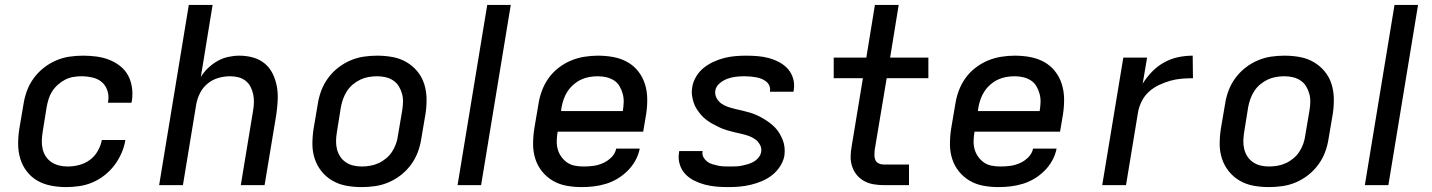

<svg xmlns="http://www.w3.org/2000/svg" viewBox="-20 -755 5840 783"><path d="M249 8Q218 8 187.5 2Q157 -4 132 -18.5Q107 -33 89 -56.5Q71 -80 62.5 -108.5Q54 -137 54 -168.5Q54 -200 59 -231L76 -331Q80 -358 90 -385Q100 -412 117.5 -436Q135 -460 158.5 -478.5Q182 -497 209 -508.5Q236 -520 263.5 -524Q291 -528 319 -528Q346 -528 373 -524.5Q400 -521 424.5 -511.5Q449 -502 469.5 -486Q490 -470 502 -448Q514 -426 518 -399Q522 -372 518 -345L516 -336H420L421 -341Q425 -364 418 -385.5Q411 -407 395 -420.5Q379 -434 356.5 -439Q334 -444 312 -444Q295 -444 278 -441Q261 -438 245.5 -430Q230 -422 216 -409.5Q202 -397 192.5 -382Q183 -367 178 -350.5Q173 -334 170 -317L154 -217Q151 -199 150.5 -181.5Q150 -164 154 -147Q158 -130 167.5 -116Q177 -102 191 -93Q205 -84 221.5 -80Q238 -76 256 -76Q279 -76 302.5 -82Q326 -88 346 -102.5Q366 -117 378.5 -139Q391 -161 395 -183V-184H491V-183Q487 -157 475.5 -130.5Q464 -104 446.5 -81Q429 -58 406 -40Q383 -22 357 -11Q331 0 303.5 4Q276 8 249 8Z M629 0 750 -735H847L799 -441Q811 -461 829 -478Q847 -495 867.5 -506.5Q888 -518 911 -523Q934 -528 956 -528Q985 -528 1012 -520.5Q1039 -513 1059.5 -496Q1080 -479 1092 -454.5Q1104 -430 1109 -402.5Q1114 -375 1112.5 -346.5Q1111 -318 1107 -289L1059 0H962L1012 -303Q1015 -320 1015.5 -337.5Q1016 -355 1012.5 -371Q1009 -387 1001.5 -401.5Q994 -416 981 -426Q968 -436 951.5 -440Q935 -444 918 -444Q894 -444 870 -437Q846 -430 826.5 -414Q807 -398 795.5 -375Q784 -352 780 -328L726 0Z M1455 8Q1423 8 1392.5 2.5Q1362 -3 1336 -18Q1310 -33 1291.5 -56Q1273 -79 1263.5 -107.5Q1254 -136 1254 -167.5Q1254 -199 1259 -231L1276 -331Q1280 -358 1290 -385Q1300 -412 1317.5 -436Q1335 -460 1358.5 -478.5Q1382 -497 1409 -508.5Q1436 -520 1463.5 -524Q1491 -528 1518 -528Q1550 -528 1580.5 -522.5Q1611 -517 1637 -502Q1663 -487 1682 -464Q1701 -441 1710 -412.5Q1719 -384 1719.5 -352.5Q1720 -321 1715 -289L1698 -189Q1694 -162 1684 -135Q1674 -108 1656.5 -84Q1639 -60 1615.5 -41.5Q1592 -23 1565 -11.5Q1538 0 1510 4Q1482 8 1455 8ZM1455 -76Q1472 -76 1489.5 -79Q1507 -82 1523.5 -89.5Q1540 -97 1554.5 -109Q1569 -121 1579 -136.5Q1589 -152 1595 -169Q1601 -186 1603 -203L1620 -303Q1623 -321 1623.5 -338.5Q1624 -356 1619.5 -372.5Q1615 -389 1606.5 -403Q1598 -417 1584 -426.5Q1570 -436 1553 -440Q1536 -444 1518 -444Q1501 -444 1483.5 -441Q1466 -438 1450 -430.5Q1434 -423 1419.5 -411Q1405 -399 1395 -383.5Q1385 -368 1379 -351Q1373 -334 1370 -317L1354 -217Q1351 -199 1350.5 -181.5Q1350 -164 1354 -147.5Q1358 -131 1367 -117Q1376 -103 1390 -93.5Q1404 -84 1420.5 -80Q1437 -76 1455 -76Z M1846 0 1967 -735H2063L1942 0Z M2352 8Q2321 8 2290.5 2.5Q2260 -3 2234.5 -18Q2209 -33 2190.5 -56Q2172 -79 2163 -107.5Q2154 -136 2154 -167.5Q2154 -199 2159 -231L2176 -331Q2180 -358 2190 -385Q2200 -412 2217 -436Q2234 -460 2258 -478.5Q2282 -497 2308.5 -508Q2335 -519 2363 -523.5Q2391 -528 2418 -528Q2450 -528 2480.5 -522.5Q2511 -517 2537.5 -502.5Q2564 -488 2582.5 -464.5Q2601 -441 2610 -412.5Q2619 -384 2619.5 -352.5Q2620 -321 2615 -289L2603 -218H2254V-217Q2251 -199 2250.5 -181Q2250 -163 2254.5 -146.5Q2259 -130 2269 -116Q2279 -102 2292.5 -92.5Q2306 -83 2323.5 -79.5Q2341 -76 2360 -76Q2379 -76 2399 -78.5Q2419 -81 2438.5 -89.5Q2458 -98 2473.5 -113.5Q2489 -129 2493 -149H2589Q2584 -124 2571.5 -101Q2559 -78 2540 -59Q2521 -40 2498.5 -26.5Q2476 -13 2451.5 -5.5Q2427 2 2402 5Q2377 8 2352 8ZM2268 -302H2520V-303Q2523 -321 2523.5 -338.5Q2524 -356 2519.5 -372.5Q2515 -389 2506.5 -403.5Q2498 -418 2484 -427Q2470 -436 2453 -440Q2436 -444 2418 -444Q2401 -444 2383.5 -441Q2366 -438 2350 -430.5Q2334 -423 2319.5 -410.5Q2305 -398 2295 -383Q2285 -368 2279 -351Q2273 -334 2270 -317Z M2951 8Q2926 8 2902 6Q2878 4 2855 -2Q2832 -8 2811 -18.5Q2790 -29 2774.5 -45.5Q2759 -62 2752 -85Q2745 -108 2749 -132L2750 -139H2846L2845 -137Q2843 -124 2849 -113.5Q2855 -103 2864 -96Q2873 -89 2884.5 -85.5Q2896 -82 2908 -79.5Q2920 -77 2932.5 -76.5Q2945 -76 2958 -76Q2970 -76 2982 -76.5Q2994 -77 3006 -79.5Q3018 -82 3030 -85.5Q3042 -89 3053.5 -95.5Q3065 -102 3073.5 -112.5Q3082 -123 3084 -135Q3087 -151 3079 -165Q3071 -179 3059 -187.5Q3047 -196 3032.5 -201Q3018 -206 3002.5 -209.5Q2987 -213 2972 -216.5Q2957 -220 2942.5 -224.5Q2928 -229 2914 -235.5Q2900 -242 2886.5 -249.5Q2873 -257 2861 -266Q2849 -275 2839.5 -286Q2830 -297 2821.5 -310Q2813 -323 2808.5 -337.5Q2804 -352 2802 -367.5Q2800 -383 2803 -399Q2806 -421 2818.5 -442Q2831 -463 2849.5 -478Q2868 -493 2890 -503Q2912 -513 2933.5 -518.5Q2955 -524 2977.5 -526Q3000 -528 3022 -528Q3047 -528 3070.5 -526Q3094 -524 3116 -518Q3138 -512 3158.5 -501Q3179 -490 3193.5 -473.5Q3208 -457 3214.5 -434.5Q3221 -412 3217 -388L3216 -381H3120V-384Q3122 -395 3117.5 -405.5Q3113 -416 3104 -423Q3095 -430 3084.5 -434Q3074 -438 3062.5 -440Q3051 -442 3039 -443Q3027 -444 3015 -444Q2998 -444 2981 -442Q2964 -440 2947 -434Q2930 -428 2915 -415.5Q2900 -403 2897 -385Q2895 -369 2902 -355.5Q2909 -342 2921.5 -333Q2934 -324 2949 -319Q2964 -314 2979 -310.5Q2994 -307 3009 -303.5Q3024 -300 3039 -295.5Q3054 -291 3068 -284.5Q3082 -278 3094.5 -270.5Q3107 -263 3119 -254Q3131 -245 3141.5 -234Q3152 -223 3159.5 -210Q3167 -197 3172.5 -183Q3178 -169 3179.5 -153Q3181 -137 3179 -121Q3175 -98 3161.5 -77Q3148 -56 3129 -41Q3110 -26 3087.5 -16.5Q3065 -7 3042 -1.5Q3019 4 2996 6Q2973 8 2951 8Z M3584 0Q3563 0 3542.5 -3.5Q3522 -7 3504.5 -16.5Q3487 -26 3474.5 -41Q3462 -56 3455.5 -75Q3449 -94 3449 -115Q3449 -136 3453 -157L3499 -436H3380V-520H3513L3548 -735H3645L3610 -520H3766V-436H3596L3547 -143Q3546 -133 3546 -122Q3546 -111 3550 -102Q3554 -93 3563.5 -88.5Q3573 -84 3584 -84H3687V0Z M4052 8Q4021 8 3990.5 2.5Q3960 -3 3934.5 -18Q3909 -33 3890.5 -56Q3872 -79 3863 -107.5Q3854 -136 3854 -167.5Q3854 -199 3859 -231L3876 -331Q3880 -358 3890 -385Q3900 -412 3917 -436Q3934 -460 3958 -478.5Q3982 -497 4008.5 -508Q4035 -519 4063 -523.5Q4091 -528 4118 -528Q4150 -528 4180.5 -522.5Q4211 -517 4237.5 -502.5Q4264 -488 4282.5 -464.5Q4301 -441 4310 -412.5Q4319 -384 4319.5 -352.5Q4320 -321 4315 -289L4303 -218H3954V-217Q3951 -199 3950.5 -181Q3950 -163 3954.5 -146.5Q3959 -130 3969 -116Q3979 -102 3992.5 -92.5Q4006 -83 4023.5 -79.5Q4041 -76 4060 -76Q4079 -76 4099 -78.5Q4119 -81 4138.5 -89.5Q4158 -98 4173.5 -113.5Q4189 -129 4193 -149H4289Q4284 -124 4271.5 -101Q4259 -78 4240 -59Q4221 -40 4198.5 -26.5Q4176 -13 4151.5 -5.5Q4127 2 4102 5Q4077 8 4052 8ZM3968 -302H4220V-303Q4223 -321 4223.5 -338.5Q4224 -356 4219.5 -372.5Q4215 -389 4206.5 -403.5Q4198 -418 4184 -427Q4170 -436 4153 -440Q4136 -444 4118 -444Q4101 -444 4083.5 -441Q4066 -438 4050 -430.5Q4034 -423 4019.5 -410.5Q4005 -398 3995 -383Q3985 -368 3979 -351Q3973 -334 3970 -317Z M4475 0 4561 -520H4658L4640 -414Q4657 -441 4679 -463.5Q4701 -486 4728.5 -501Q4756 -516 4785.5 -522Q4815 -528 4844 -528L4845 -436Q4822 -436 4798.5 -434Q4775 -432 4752 -425.5Q4729 -419 4706 -408Q4683 -397 4665 -380.5Q4647 -364 4636 -342Q4625 -320 4621 -297L4572 0Z M5155 8Q5123 8 5092.5 2.5Q5062 -3 5036 -18Q5010 -33 4991.5 -56Q4973 -79 4963.5 -107.5Q4954 -136 4954 -167.5Q4954 -199 4959 -231L4976 -331Q4980 -358 4990 -385Q5000 -412 5017.5 -436Q5035 -460 5058.5 -478.5Q5082 -497 5109 -508.5Q5136 -520 5163.5 -524Q5191 -528 5218 -528Q5250 -528 5280.5 -522.5Q5311 -517 5337 -502Q5363 -487 5382 -464Q5401 -441 5410 -412.5Q5419 -384 5419.5 -352.5Q5420 -321 5415 -289L5398 -189Q5394 -162 5384 -135Q5374 -108 5356.5 -84Q5339 -60 5315.5 -41.5Q5292 -23 5265 -11.5Q5238 0 5210 4Q5182 8 5155 8ZM5155 -76Q5172 -76 5189.5 -79Q5207 -82 5223.5 -89.5Q5240 -97 5254.5 -109Q5269 -121 5279 -136.5Q5289 -152 5295 -169Q5301 -186 5303 -203L5320 -303Q5323 -321 5323.5 -338.5Q5324 -356 5319.5 -372.5Q5315 -389 5306.5 -403Q5298 -417 5284 -426.5Q5270 -436 5253 -440Q5236 -444 5218 -444Q5201 -444 5183.5 -441Q5166 -438 5150 -430.5Q5134 -423 5119.5 -411Q5105 -399 5095 -383.5Q5085 -368 5079 -351Q5073 -334 5070 -317L5054 -217Q5051 -199 5050.5 -181.5Q5050 -164 5054 -147.5Q5058 -131 5067 -117Q5076 -103 5090 -93.5Q5104 -84 5120.5 -80Q5137 -76 5155 -76Z M5546 0 5667 -735H5763L5642 0Z"/></svg>

Font: Iosevka Aile Medium Oblique
Style: Regular
Weight: 500
Italic angle: -9°
Designer: Belleve Invis
Foundry: Belleve Invis
Version: Version 31.1.0; ttfautohint (v1.8.4)